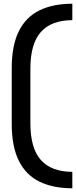

<svg xmlns="http://www.w3.org/2000/svg" viewBox="-20 -770 408 1030"><path d="M368 240Q264 240 191 204Q118 168 80.5 91.5Q43 15 43 -105V-405Q43 -525 80.5 -601.5Q118 -678 191 -714Q264 -750 368 -750V-662Q254 -661 198.5 -597.5Q143 -534 143 -401V-109Q143 24 198.5 87.5Q254 151 368 152Z"/></svg>

Font: Space Grotesk Frontify Medium
Style: Regular
Weight: 500
Designer: Florian Karsten
Version: Version 2.000